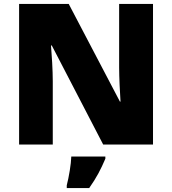

<svg xmlns="http://www.w3.org/2000/svg" viewBox="-20 -734 874 975"><path d="M757 0V-714H585V-391C585 -342 589 -264 592 -218H589L329 -714H77V0H248V-322C248 -375 243 -457 239 -503H243L504 0ZM515 72V61H342C341 99 330 165 319 207V221H433C471 167 492 126 515 72Z"/></svg>

Font: Noto Sans Gujarati Black
Style: Regular
Weight: 900
Designer: Jelle Bosma - Monotype Design Team, Universal Thirst
Foundry: Monotype Imaging Inc.
Version: Version 2.106